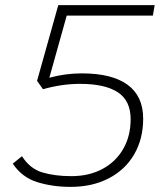

<svg xmlns="http://www.w3.org/2000/svg" viewBox="-20 -720 649 751"><path d="M30 -80 66 -109Q97 -60 146 -45.5Q195 -31 259 -31Q328 -31 380.5 -59Q433 -87 462 -137.5Q491 -188 491 -254Q491 -326 441 -359Q391 -392 293 -392Q222 -392 148 -371L125 -404L208 -700H585L578 -659H241L173 -416Q236 -433 300 -433Q418 -433 479 -388.5Q540 -344 540 -256Q540 -177 505 -116.5Q470 -56 405.5 -22.5Q341 11 256 11Q186 11 126 -7.5Q66 -26 30 -80Z"/></svg>

Font: KoHo Light
Style: Italic
Weight: 300
Italic angle: -10°
Version: Version 1.000; ttfautohint (v1.6)